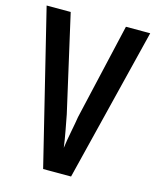

<svg xmlns="http://www.w3.org/2000/svg" viewBox="-109 -789 699 863"><g transform="rotate(15 241.0 -357.0)"><path d="M482 -714H369L266 -266C262 -236 245 -159 240 -116C235 -159 219 -237 214 -265L112 -714H0L175 0H305Z"/></g></svg>

Font: Noto Sans Sinhala UI ExtraCondensed SemiBold
Style: Regular
Weight: 600
Width: 2
Designer: Jelle Bosma - Monotype Design Team
Foundry: Monotype Imaging Inc.
Version: Version 2.006